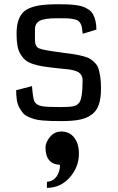

<svg xmlns="http://www.w3.org/2000/svg" viewBox="-20 -571 565 917"><path d="M57.1 0ZM462.4 -148.4Q462.4 -101.6 452.1 -71.5Q441.9 -41.5 418.2 -23.9Q394.5 -6.3 360.6 0.5Q326.7 7.3 274.9 7.3Q244.6 7.3 226.3 6.8Q208 6.3 184.1 4.4Q160.2 2.4 146 -1.7Q131.8 -5.9 115.5 -12.9Q99.1 -20 89.8 -31Q80.6 -42 72.3 -57.1Q64 -72.3 60.5 -93Q57.1 -113.8 57.1 -140.1L132.8 -159.7Q137.2 -104 143.1 -89.4Q151.9 -69.3 179.7 -64Q200.7 -59.6 268.1 -59.6Q308.6 -59.6 328.4 -63.2Q348.1 -66.9 355 -77.1Q374.5 -93.3 374.5 -187Q374.5 -201.2 368.7 -211.2Q362.8 -221.2 354.5 -226.3Q346.2 -231.4 331.3 -235.1Q316.4 -238.8 304.4 -240Q292.5 -241.2 272.9 -243.2Q253.4 -245.1 241.7 -246.6Q206.1 -250.5 183.6 -254.2Q161.1 -257.8 138.2 -265.1Q115.2 -272.5 102.3 -283.2Q89.4 -293.9 78.6 -311Q67.9 -328.1 63.5 -352.1Q59.1 -376 59.1 -409.2Q59.1 -444.3 66.4 -468.8Q73.7 -493.2 87.9 -509.3Q102.1 -525.4 126.7 -534.4Q151.4 -543.5 182.1 -547.1Q212.9 -550.8 257.3 -550.8Q285.2 -550.8 303 -550Q320.8 -549.3 342 -546.6Q363.3 -543.9 376.5 -539.1Q389.6 -534.2 403.1 -525.4Q416.5 -516.6 423.8 -503.7Q431.2 -490.7 435.8 -472.2Q440.4 -453.6 440.4 -429.7L375 -409.7Q373 -428.7 371.3 -439.7Q369.6 -450.7 363.8 -460Q357.9 -469.2 351.6 -473.1Q345.2 -477.1 329.8 -480Q314.5 -482.9 298.8 -483.4Q283.2 -483.9 253.9 -483.9Q191.4 -483.9 169.2 -471.4Q147 -459 147 -430.7V-380.9Q147 -348.6 166.3 -340.1Q185.5 -331.5 269.5 -320.8Q278.3 -319.3 282.7 -318.8Q316.4 -314.9 336.2 -311.5Q356 -308.1 377.9 -302.5Q399.9 -296.9 411.4 -289.3Q422.9 -281.7 434.3 -270Q445.8 -258.3 450.9 -241.2Q456.1 -224.1 459.2 -201.7Q462.4 -179.2 462.4 -148.4ZM272.9 57.1Q311.5 57.1 334.2 85.9Q356.9 114.7 356.9 162.6Q356.9 227.5 312.7 276.9Q268.6 326.2 204.1 326.2V296.9Q231.9 295.9 249.3 273.2Q266.6 250.5 266.6 216.3Q197.3 212.9 197.3 133.3Q197.3 108.9 218.8 83Q240.2 57.1 272.9 57.1Z"/></svg>

Font: Coda
Style: Regular
Weight: 400
Designer: vernon adams
Foundry: vernon adams
Version: Version 2.001; ttfautohint (v0.8) -r 50 -G 200 -x